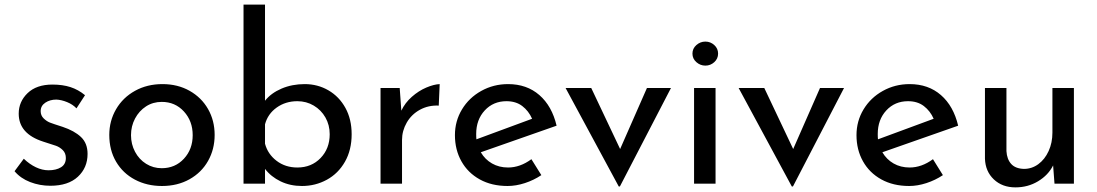

<svg xmlns="http://www.w3.org/2000/svg" viewBox="-20 -795 4749 831"><path d="M43 -54 83 -108Q108 -84 135.5 -71Q163 -58 190 -58Q223 -58 244 -71Q265 -84 265 -111Q265 -132 252 -145Q239 -158 222.5 -164Q206 -170 167 -182Q61 -216 61 -303Q61 -355 99.5 -392Q138 -429 207 -429Q251 -429 285 -418Q319 -407 348 -383L311 -326Q295 -343 270.5 -353Q246 -363 224 -364Q196 -364 176 -350.5Q156 -337 156 -314Q156 -295 169 -282.5Q182 -270 196 -264.5Q210 -259 251 -246Q302 -229 330.5 -202Q359 -175 359 -129Q359 -69 317 -30Q275 9 198 9Q152 9 110.5 -7Q69 -23 43 -54Z M683 -431Q749 -431 800.5 -402Q852 -373 880.5 -323Q909 -273 909 -211Q909 -149 880.5 -98.5Q852 -48 800 -19Q748 10 681 10Q616 10 564 -17.5Q512 -45 482.5 -95Q453 -145 453 -211Q453 -272 482.5 -322.5Q512 -373 564.5 -402Q617 -431 683 -431ZM680 -67Q738 -67 776 -108Q814 -149 814 -210Q814 -271 776 -312.5Q738 -354 680 -354Q642 -354 612 -334.5Q582 -315 564.5 -282Q547 -249 547 -210Q547 -171 564.5 -138Q582 -105 612.5 -86Q643 -67 680 -67Z M1502 -214Q1502 -146 1473 -95Q1444 -44 1394.5 -17Q1345 10 1287 10Q1236 10 1194.5 -10Q1153 -30 1127 -64V0H1034V-775H1127V-359Q1153 -392 1198.5 -411.5Q1244 -431 1299 -431Q1355 -431 1401.5 -404Q1448 -377 1475 -328Q1502 -279 1502 -214ZM1407 -214Q1407 -254 1388.5 -286.5Q1370 -319 1338 -338Q1306 -357 1267 -357Q1216 -357 1177.5 -329.5Q1139 -302 1127 -257V-173Q1139 -128 1177 -99Q1215 -70 1267 -70Q1328 -70 1367.5 -111Q1407 -152 1407 -214Z M1883 -431 1879 -338Q1834 -340 1797.5 -320Q1761 -300 1740.5 -264.5Q1720 -229 1720 -189V0H1627V-414H1710L1717 -316Q1733 -350 1762.5 -376Q1792 -402 1825 -416Q1858 -430 1883 -431Z M2280 -106 2323 -37Q2290 -15 2251.5 -2.5Q2213 10 2177 10Q2108 10 2056.5 -18.5Q2005 -47 1977 -97Q1949 -147 1949 -210Q1949 -271 1979.5 -321.5Q2010 -372 2063 -401.5Q2116 -431 2179 -431Q2260 -431 2314.5 -383.5Q2369 -336 2389 -251L2061 -136Q2079 -105 2109.5 -87.5Q2140 -70 2179 -70Q2231 -70 2280 -106ZM2041 -215Q2041 -200 2042 -192L2283 -281Q2268 -315 2240.5 -336Q2213 -357 2172 -357Q2115 -357 2078 -317Q2041 -277 2041 -215Z M2884 -414 2663 12H2658L2428 -414H2539L2664 -150L2780 -414Z M3077 -414V0H2984V-414ZM3033 -615Q3055 -615 3071.5 -600Q3088 -585 3088 -563Q3088 -541 3071.5 -526Q3055 -511 3033 -511Q3011 -511 2994 -526Q2977 -541 2977 -563Q2977 -585 2994 -600Q3011 -615 3033 -615Z M3633 -414 3412 12H3407L3177 -414H3288L3413 -150L3529 -414Z M4018 -106 4061 -37Q4028 -15 3989.5 -2.5Q3951 10 3915 10Q3846 10 3794.5 -18.5Q3743 -47 3715 -97Q3687 -147 3687 -210Q3687 -271 3717.5 -321.5Q3748 -372 3801 -401.5Q3854 -431 3917 -431Q3998 -431 4052.5 -383.5Q4107 -336 4127 -251L3799 -136Q3817 -105 3847.5 -87.5Q3878 -70 3917 -70Q3969 -70 4018 -106ZM3779 -215Q3779 -200 3780 -192L4021 -281Q4006 -315 3978.5 -336Q3951 -357 3910 -357Q3853 -357 3816 -317Q3779 -277 3779 -215Z M4628 -414V0H4544L4538 -79Q4517 -37 4473 -10.5Q4429 16 4375 16Q4318 16 4281.5 -18.5Q4245 -53 4243 -108V-414H4336V-141Q4338 -106 4356.5 -85.5Q4375 -65 4412 -64Q4446 -64 4474 -84.5Q4502 -105 4518.5 -141Q4535 -177 4535 -221V-414Z"/></svg>

Font: Josefin Sans
Style: Regular
Weight: 400
Designer: Santiago Orozco
Foundry: Typemade
Version: Version 2.000